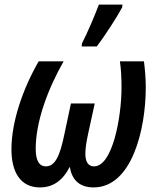

<svg xmlns="http://www.w3.org/2000/svg" viewBox="-20 -809 684 839"><path d="M337 -606H403C438 -652 493 -737 514 -777L515 -789H412C396 -745 360 -661 338 -619ZM154 10C214 10 255 -22 285 -80C293 -29 322 10 389 10C556 10 617 -243 617 -427C617 -469 613 -510 609 -541H504C509 -507 511 -470 511 -426C511 -298 472 -82 391 -82C366 -82 353 -101 353 -138C353 -159 357 -187 365 -224L394 -357H290L261 -221C242 -128 221 -82 180 -82C153 -82 136 -105 136 -158C136 -278 189 -420 258 -541H149C81 -423 30 -279 30 -156C30 -55 71 10 154 10Z"/></svg>

Font: Noto Sans Display SemiCondensed Medium
Style: Italic
Weight: 500
Width: 4
Italic angle: -12°
Designer: Monotype Design Team
Foundry: Monotype Imaging Inc.
Version: Version 1.900